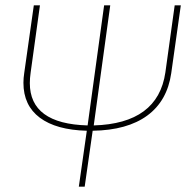

<svg xmlns="http://www.w3.org/2000/svg" viewBox="-20 -701 699 721"><path d="M659 -681 623 -426Q608 -322 533 -267Q458 -212 328 -210L298 0H276L306 -210Q191 -213 129.5 -259Q68 -305 68 -390Q68 -408 71 -427L107 -681H130L95 -428Q92 -407 92 -389Q92 -236 309 -230L371 -681H394L332 -230Q573 -237 601 -429L636 -681Z"/></svg>

Font: Fira Sans Thin
Style: Italic
Weight: 250
Italic angle: -8°
Designer: Carrois Corporate & Edenspiekermann AG
Foundry: Carrois Corporate GbR & Edenspiekermann AG
Version: Version 4.203